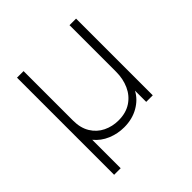

<svg xmlns="http://www.w3.org/2000/svg" viewBox="-180 -658 931 931"><g transform="rotate(-45 285.0 -193.0)"><path d="M77 140H122V-55Q149 -22 189.5 -5Q230 12 275 12Q330 12 373 -12.5Q416 -37 437 -77V0H482V-526H437V-206Q437 -158 419 -118Q401 -78 365.5 -54.5Q330 -31 279 -31Q237 -31 201 -48.5Q165 -66 143.5 -101Q122 -136 122 -186V-526H77Z"/></g></svg>

Font: Plus Jakarta Sans ExtraLight
Style: Regular
Weight: 200
Designer: Gumpita Rahayu
Foundry: Tokotype
Version: Version 2.004; ttfautohint (v1.8.3)